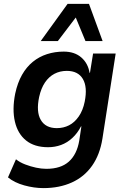

<svg xmlns="http://www.w3.org/2000/svg" viewBox="-20 -776 651 986"><path d="M203 190Q155 190 104.5 176Q54 162 21 135L62 42Q82 58 109.5 68.5Q137 79 165 85Q193 91 218 91Q292 91 333.5 54Q375 17 387 -54L398 -127H396Q378 -92 351.5 -67.5Q325 -43 293.5 -31.5Q262 -20 227 -20Q157 -20 114 -54.5Q71 -89 56.5 -151.5Q42 -214 58 -295Q70 -351 93 -391.5Q116 -432 148.5 -458.5Q181 -485 221.5 -498Q262 -511 307 -511Q363 -511 397.5 -481Q432 -451 440 -402H442L458 -501H574L506 -64Q493 18 453 75Q413 132 349 161Q285 190 203 190ZM272 -118Q306 -118 334.5 -132.5Q363 -147 384.5 -178Q406 -209 415 -254Q430 -329 405.5 -370.5Q381 -412 323 -412Q288 -412 259.5 -397Q231 -382 211 -352.5Q191 -323 181 -278Q165 -202 189.5 -160Q214 -118 272 -118ZM189 -565 327 -756H437L507 -565H419L369 -686L277 -565Z"/></svg>

Font: Nunito Sans 7pt SemiCondensed
Style: Bold Italic
Weight: 700
Width: 4
Italic angle: -9°
Designer: Vernon Adams
Foundry: Vernon Adams
Version: Version 3.101;gftools[0.9.27]